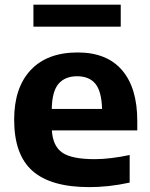

<svg xmlns="http://www.w3.org/2000/svg" viewBox="-20 -776 630 807"><path d="M355.5 10.5Q194 10.5 116.8 -57.5Q39.5 -125.5 39.5 -273Q39.5 -407.5 109 -481.5Q178.5 -555.5 306.5 -555.5Q429 -555.5 493 -481Q557 -406.5 557 -268V-228H198Q202 -162 241.8 -134.5Q281.5 -107 378.5 -107Q412 -107 449.8 -111.8Q487.5 -116.5 525 -124.5V-8.5Q478.5 1.5 436.8 6Q395 10.5 355.5 10.5ZM304 -455.5Q253.5 -455.5 226.2 -424Q199 -392.5 197.5 -318H409Q407 -392 381 -423.8Q355 -455.5 304 -455.5ZM120.5 -664V-756.5H487.5V-664Z"/></svg>

Font: Encode Sans Semi Expanded
Style: Bold
Weight: 700
Width: 6
Designer: Multiple Designers
Foundry: Impallari Type
Version: Version 3.000; ttfautohint (v1.8.3) -l 8 -r 50 -G 200 -x 14 